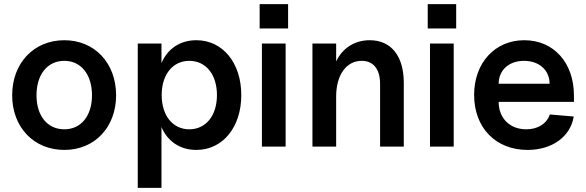

<svg xmlns="http://www.w3.org/2000/svg" viewBox="-20 -711 2842 931"><path d="M292 16C439 16 543 -94 543 -249C543 -405 439 -516 292 -516C144 -516 39 -405 39 -249C39 -94 144 16 292 16ZM292 -84C210 -84 157 -149 157 -249C157 -350 210 -416 292 -416C373 -416 426 -350 426 -249C426 -149 373 -84 292 -84Z M932 16C1060 16 1150 -94 1150 -250C1150 -406 1060 -516 932 -516C853 -516 792 -474 763 -405V-500H648V200H763V-95C792 -26 853 16 932 16ZM898 -84C818 -84 764 -150 764 -250C764 -350 818 -416 898 -416C978 -416 1032 -350 1032 -250C1032 -150 978 -84 898 -84Z M1250 0H1365V-500H1250ZM1239 -573H1377V-691H1239Z M1823 -305V0H1938V-309C1938 -439 1877 -516 1773 -516C1699 -516 1640 -477 1610 -413V-500H1495V0H1610V-243C1610 -347 1659 -416 1734 -416C1790 -416 1823 -376 1823 -305Z M2065 0H2180V-500H2065ZM2054 -573H2192V-691H2054Z M2538 16C2657 16 2746 -48 2762 -146L2646 -156C2631 -111 2588 -84 2532 -84C2452 -84 2398 -138 2398 -217H2763V-248C2763 -407 2665 -516 2522 -516C2380 -516 2279 -406 2279 -251C2279 -91 2384 16 2538 16ZM2645 -305H2398C2398 -371 2448 -416 2521 -416C2594 -416 2645 -371 2645 -305Z"/></svg>

Font: Uncut Sans Semibold
Style: Regular
Weight: 600
Designer: Kasper Nordkvist
Foundry: UNCUT.wtf
Version: Version 1.304;Glyphs 3.2 (3246)